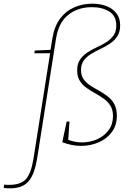

<svg xmlns="http://www.w3.org/2000/svg" viewBox="-113 -788 701 1045"><path d="M-58 237Q-68 237 -76 236.5Q-84 236 -93 235L-90 217Q-82 218 -75 218Q-68 218 -62 218Q0 218 28 187Q56 156 69 77L161 -506L166 -498H74L76 -513L169 -517L161 -510L172 -579Q183 -645 214 -686.5Q245 -728 291 -748Q337 -768 389 -768Q432 -768 466 -755Q500 -742 520.5 -716Q541 -690 541 -650Q541 -614 525.5 -590.5Q510 -567 486 -551Q462 -535 434.5 -522Q407 -509 383 -494.5Q359 -480 343.5 -459.5Q328 -439 328 -407Q328 -377 342 -357Q356 -337 378.5 -322.5Q401 -308 425.5 -294.5Q450 -281 472.5 -264Q495 -247 509 -221.5Q523 -196 523 -158Q523 -106 496 -69.5Q469 -33 424.5 -13.5Q380 6 328 6Q303 6 277.5 1Q252 -4 226 -14L250 -127L265 -126L258 -20L253 -29Q273 -21 293 -17Q313 -13 333 -13Q377 -13 415.5 -30Q454 -47 478 -79.5Q502 -112 502 -156Q502 -190 488 -212.5Q474 -235 451.5 -251Q429 -267 404.5 -280.5Q380 -294 357.5 -310Q335 -326 321 -348.5Q307 -371 307 -405Q307 -441 322.5 -463.5Q338 -486 362 -502Q386 -518 413.5 -530.5Q441 -543 465 -558Q489 -573 504.5 -594.5Q520 -616 520 -649Q520 -701 482 -725Q444 -749 387 -749Q312 -749 259 -707.5Q206 -666 192 -578L89 75Q82 117 71 147.5Q60 178 43 198Q26 218 1 227.5Q-24 237 -58 237Z"/></svg>

Font: Bitter Thin
Style: Italic
Weight: 100
Italic angle: -9°
Designer: Sol Matas, and Bitter project Authors
Foundry: Sol Matas
Version: Version 2.002